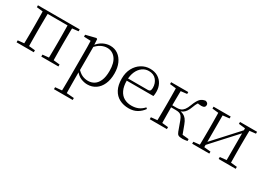

<svg xmlns="http://www.w3.org/2000/svg" viewBox="-15 -1272 3129 2281"><g transform="rotate(30 1549.5 -131.0)"><path d="M130 0Q131 -24 131.5 -64.5Q132 -105 132.5 -148.5Q133 -192 133 -226V-283Q133 -316 132.5 -359.5Q132 -403 131.5 -443.5Q131 -484 130 -508H198Q197 -484 196.5 -443.5Q196 -403 195.5 -359.5Q195 -316 195 -283V-226Q195 -192 195.5 -148.5Q196 -105 196.5 -64.5Q197 -24 198 0ZM469 0Q470 -24 470.5 -64.5Q471 -105 471.5 -148.5Q472 -192 472 -226V-283Q472 -316 471.5 -359.5Q471 -403 470.5 -443.5Q470 -484 469 -508H535Q534 -484 533.5 -443.5Q533 -403 532.5 -359.5Q532 -316 532 -283V-226Q532 -192 532.5 -148.5Q533 -105 533.5 -64.5Q534 -24 535 0ZM46 0V-27L155 -38H175L282 -27V0ZM385 0V-27L493 -38H514L620 -27V0ZM46 -482V-508H163V-470H155ZM502 -470V-508H619V-482L514 -470ZM163 -477V-508H502V-477Z M709 260V233L821 223H842L966 233V260ZM799 260Q800 229 800.5 189.5Q801 150 801.5 108.5Q802 67 802 32V-278Q802 -330 801.5 -374Q801 -418 799 -455L706 -459V-485L843 -519L856 -511L861 -425L863 -420V-80L862 -71V32Q862 66 862.5 107.5Q863 149 863.5 189Q864 229 865 260ZM1022 14Q979 14 933.5 -4.5Q888 -23 849 -75H836L848 -108Q889 -62 927 -44.5Q965 -27 1009 -27Q1054 -27 1091 -50Q1128 -73 1150.5 -124Q1173 -175 1173 -257Q1173 -369 1128.5 -425.5Q1084 -482 1013 -482Q973 -482 932.5 -462.5Q892 -443 845 -389L836 -420H848Q888 -475 936.5 -498.5Q985 -522 1033 -522Q1094 -522 1140 -489.5Q1186 -457 1212.5 -398Q1239 -339 1239 -259Q1239 -175 1211.5 -113.5Q1184 -52 1135 -19Q1086 14 1022 14Z M1589 14Q1518 14 1462 -15Q1406 -44 1374.5 -103.5Q1343 -163 1343 -252Q1343 -334 1375.5 -394.5Q1408 -455 1462 -488.5Q1516 -522 1580 -522Q1642 -522 1686.5 -495.5Q1731 -469 1755 -423.5Q1779 -378 1779 -320Q1779 -283 1773 -260H1373V-290H1678Q1702 -290 1710.5 -302.5Q1719 -315 1719 -341Q1719 -404 1682.5 -447.5Q1646 -491 1579 -491Q1531 -491 1492 -463Q1453 -435 1430 -383.5Q1407 -332 1407 -263Q1407 -183 1432 -131Q1457 -79 1501 -54.5Q1545 -30 1602 -30Q1655 -30 1695.5 -48Q1736 -66 1768 -102L1783 -88Q1750 -41 1702 -13.5Q1654 14 1589 14Z M1873 0V-27L1982 -38H2002L2108 -27V0ZM1873 -482V-508H2108V-482L2002 -470H1982ZM1957 0Q1958 -24 1958.5 -64.5Q1959 -105 1959.5 -148.5Q1960 -192 1960 -226V-283Q1960 -316 1959.5 -359.5Q1959 -403 1958.5 -443.5Q1958 -484 1957 -508H2025Q2024 -484 2023.5 -443Q2023 -402 2022.5 -356.5Q2022 -311 2022 -273V-254Q2022 -206 2022.5 -156.5Q2023 -107 2023.5 -65.5Q2024 -24 2025 0ZM2241 -40 2194 -169Q2181 -203 2167.5 -220Q2154 -237 2134 -243Q2114 -249 2083 -249H1990V-277H2082Q2113 -277 2136 -286Q2159 -295 2178.5 -320Q2198 -345 2215 -392Q2241 -460 2267.5 -488Q2294 -516 2339 -522Q2376 -513 2376 -483Q2376 -464 2363 -453.5Q2350 -443 2324 -443Q2302 -443 2286.5 -446Q2271 -449 2256 -453L2301 -479Q2282 -460 2269 -440Q2256 -420 2242 -381Q2227 -340 2209.5 -314.5Q2192 -289 2169.5 -276Q2147 -263 2118 -257V-268Q2156 -264 2181.5 -252Q2207 -240 2226 -216Q2245 -192 2260 -151L2311 -14L2269 -38L2391 -26V0Q2375 3 2357.5 5.5Q2340 8 2326 8Q2284 8 2267.5 -2Q2251 -12 2241 -40Z M2455 0V-27L2563 -38H2584L2690 -27V0ZM2818 0V-27L2923 -38H2944L3052 -27V0ZM2539 0Q2540 -24 2540.5 -64.5Q2541 -105 2541.5 -148.5Q2542 -192 2542 -226V-283Q2542 -316 2541.5 -359.5Q2541 -403 2540.5 -443.5Q2540 -484 2539 -508H2600V0ZM2580 -45 2550 -61H2556L2740 -262L2925 -465L2953 -447H2947L2763 -246ZM2907 0V-508H2968Q2967 -484 2966.5 -443.5Q2966 -403 2965.5 -359.5Q2965 -316 2965 -283V-226Q2965 -192 2965.5 -148.5Q2966 -105 2966.5 -64.5Q2967 -24 2968 0ZM2455 -482V-508H2690V-482L2585 -470H2564ZM2818 -482V-508H3052V-482L2945 -470H2924Z"/></g></svg>

Font: Noto Serif JP ExtraLight
Style: Regular
Weight: 200
Designer: Ryoko NISHIZUKA  (kana & ideographs); Frank Grießhammer (Latin, Greek & Cyrillic); Wenlong ZHANG  (bopomofo); Sandoll Co
Foundry: Adobe
Version: Version 2.002-H1;hotconv 1.1.0;makeotfexe 2.6.0